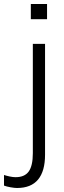

<svg xmlns="http://www.w3.org/2000/svg" viewBox="-74 -720 322 959"><path d="M11 219Q-1 219 -21 215.5Q-41 212 -54 207V154Q-42 158 -25.5 161.5Q-9 165 4 165Q49 165 69.5 136.5Q90 108 90 45V-501H151V53Q151 135 116 177Q81 219 11 219ZM80 -624V-700H161V-624Z"/></svg>

Font: Mulish ExtraLight Light
Style: Regular
Weight: 300
Version: Version 3.603